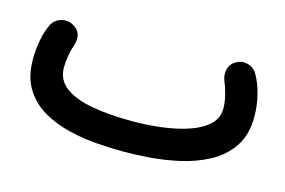

<svg xmlns="http://www.w3.org/2000/svg" viewBox="-63 -492 995 670"><g transform="rotate(15 435.0 -157.0)"><path d="M31.7 -182.1Q31.7 -214.4 37.6 -248.8Q43.5 -283.2 57.1 -311Q66.9 -331.5 89.4 -338.9Q111.8 -346.2 132.3 -335.9Q175.3 -314.9 156.7 -261.2Q151.4 -247.6 147.5 -224.6Q143.6 -201.7 143.6 -182.1Q143.6 -137.7 178.7 -111.3Q213.9 -85 276.4 -73.7Q338.9 -62.5 420.9 -62.5Q479.5 -62.5 532.7 -69.6Q585.9 -76.7 627.9 -91.6Q669.9 -106.4 694.1 -130.1Q718.3 -153.8 718.3 -187Q718.3 -211.4 710.9 -239Q703.6 -266.6 697.8 -278.8Q688 -301.3 693.4 -322.3Q698.7 -343.3 718.3 -354.5Q738.3 -365.7 760.5 -359.9Q782.7 -354 793.9 -334Q811 -304.7 820.6 -265.9Q830.1 -227.1 830.1 -187Q830.1 -121.1 800.3 -77.9Q770.5 -34.7 722.7 -9.3Q674.8 16.1 619.4 28.3Q564 40.5 511.5 44.2Q459 47.9 420.9 47.9Q379.4 47.9 327.9 44.4Q276.4 41 224.4 28.8Q172.4 16.6 128.7 -8.3Q85 -33.2 58.3 -75.4Q31.7 -117.7 31.7 -182.1Z"/></g></svg>

Font: Mikhak-DS2-FD SemiBold
Style: Regular
Weight: 600
Designer: Amin Abedi
Version: Version 3.2